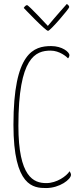

<svg xmlns="http://www.w3.org/2000/svg" viewBox="-20 -942 409 971"><path d="M223 -786C234 -786 330 -898 330 -906C330 -912 325 -917 318 -922C318 -922 264 -862 222 -811C222 -811 125 -916 117 -916C108 -916 100 -902 100 -902C100 -902 210 -786 223 -786ZM239 -709C151 -709 48 -677 48 -311C48 2 150 9 213 9C282 9 339 -35 339 -58C339 -64 335 -71 332 -76C316 -51 267 -16 214 -16C150 -16 73 -47 73 -306C73 -653 160 -686 236 -686C282 -686 318 -654 324 -647C328 -650 331 -658 331 -663C331 -679 294 -709 239 -709Z"/></svg>

Font: Yanone Kaffeesatz Extra Light
Style: Regular
Weight: 200
Designer: Yanone (Cyrillic: Daniel Pouzeot & Huerta Tipografica)
Foundry: Yanone
Version: Version 1.100;PS 001.100;hotconv 1.0.70;makeotf.lib2.5.58329